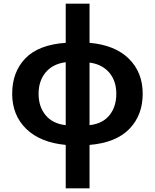

<svg xmlns="http://www.w3.org/2000/svg" viewBox="-20 -780 839 1040"><path d="M465 -760H336V-548Q189 -538 117.5 -464Q46 -390 46 -272Q46 -156 122 -82Q198 -8 336 5V240H465V5Q608 -7 680.5 -81.5Q753 -156 753 -272Q753 -388 678 -462Q603 -536 465 -548ZM336 -443V-102Q265 -110 227 -156Q189 -202 189 -272Q189 -342 227.5 -388Q266 -434 336 -443ZM465 -441Q533 -432 571.5 -387Q610 -342 610 -272Q610 -202 573 -156Q536 -110 465 -102Z"/></svg>

Font: Noto Sans UI
Style: Bold
Weight: 700
Designer: Monotype Design Team
Foundry: Monotype Imaging Inc.
Version: Version 1.901